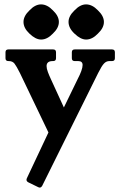

<svg xmlns="http://www.w3.org/2000/svg" viewBox="-20 -665 549 874"><path d="M225 -11 71 -332Q55 -364 46 -375.5Q37 -387 20 -387H18Q5 -387 5 -400V-427Q5 -440 18 -440H222Q235 -440 235 -427V-400Q235 -387 222 -387H220Q192 -387 192 -364Q192 -353 198 -337Q204 -321 212 -304L295 -123ZM264 -162 334 -306Q344 -325 350 -341.5Q356 -358 356 -369Q356 -387 336 -387H320Q307 -387 307 -400V-427Q307 -440 320 -440H490Q503 -440 503 -427V-400Q503 -387 490 -387H478Q464 -387 453.5 -376Q443 -365 427 -333L172 181Q165 193 154 187L109 165Q97 159 102 147L208 -78ZM166.8 -645Q195 -645 220.8 -617.8Q248 -592 248 -565Q248 -538 220.8 -512.2Q195 -485 167.1 -485Q141.9 -485 114 -512Q87 -537.3 87 -565.3Q87 -592 114.2 -617.8Q140 -645 166.8 -645ZM371.8 -645Q400 -645 425.8 -617.8Q453 -592 453 -565Q453 -538 425.8 -512.2Q400 -485 372.1 -485Q346.9 -485 319 -512Q292 -537.3 292 -565.3Q292 -592 319.2 -617.8Q345 -645 371.8 -645Z"/></svg>

Font: Young Serif Light
Style: Regular
Weight: 300
Designer: Bastien Sozeau
Foundry: NBR — Bastien Sozeau
Version: Version 5.001